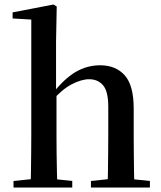

<svg xmlns="http://www.w3.org/2000/svg" viewBox="-20 -833 717 853"><path d="M40 0V-29L147 -40H197L301 -29V0ZM116 0Q117 -25 117.5 -66.5Q118 -108 118.5 -153Q119 -198 119 -232V-746L36 -751V-778L218 -813L232 -804L229 -647V-430L231 -417V-232Q231 -198 231.5 -153Q232 -108 233 -66.5Q234 -25 235 0ZM384 0V-29L489 -40H539L646 -29V0ZM458 0Q459 -25 459.5 -66Q460 -107 460.5 -152Q461 -197 461 -232V-359Q461 -427 438 -454Q415 -481 376 -481Q342 -481 298.5 -458.5Q255 -436 205 -379L181 -418H214Q266 -484 316.5 -513.5Q367 -543 425 -543Q494 -543 534 -498.5Q574 -454 574 -351V-232Q574 -197 574.5 -152Q575 -107 575.5 -66Q576 -25 577 0Z"/></svg>

Font: Noto Serif TC ExtraLight SemiBold
Style: Regular
Weight: 600
Version: Version 2.003-H1;hotconv 1.1.1;makeotfexe 2.6.0